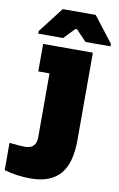

<svg xmlns="http://www.w3.org/2000/svg" viewBox="-198 -836 701 1129"><g transform="rotate(10 153.0 -271.0)"><path d="M3.9 58.1Q71.8 58.1 70.8 -14.2V-392.1H3.9V-556.2H300.8V-34.2Q300.8 105 243.2 170.4Q185.5 235.8 67.9 235.8Q-13.7 235.8 -89.8 213.9V50.8Q-32.2 58.1 3.9 58.1ZM-35.2 -610.8V-626L82 -777.8H278.8L396 -626V-610.8H247.1L185.1 -675.8H175.8L113.8 -610.8Z"/></g></svg>

Font: AlfaSlabOne-Regular
Style: Regular
Weight: 400
Designer: JM Sole
Foundry: JM Sole
Version: Version 1.001